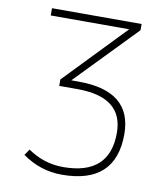

<svg xmlns="http://www.w3.org/2000/svg" viewBox="-84 -593 763 892"><g transform="rotate(10 297.5 -147.0)"><path d="M486.3 -5.9Q486.3 -174.8 270.5 -174.8H184.6V-205.1L459 -490.2H88.9V-524.4H511.7V-495.1L235.4 -210H270.5Q521.5 -210 521.5 -5.9Q521.5 229.5 267.6 229.5Q166 229.5 81.1 168.9L100.6 140.6Q176.8 193.4 267.6 193.4Q486.3 193.4 486.3 -5.9Z"/></g></svg>

Font: Gen Shin Gothic ExtraLight
Style: Regular
Weight: 100
Designer: [Source Han Sans]
Ryoko NISHIZUKA  (kana & ideographs); Paul D. Hunt (Latin, Greek & Cyrillic); Wenlong ZHANG  (bopomofo
Version: Version 1.002.20150607